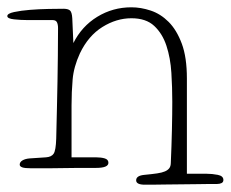

<svg xmlns="http://www.w3.org/2000/svg" viewBox="-24 -475 632 526"><path d="M488 1H542Q557 1 572.5 4Q588 7 588 18Q588 24 583 26.5Q578 29 571 29Q568 29 553 29Q538 29 517 29.5Q496 30 472 30Q448 30 427 30.5Q406 31 391 31Q376 31 373 31Q349 31 349 19Q349 6 372 4Q393 2 406.5 0Q420 -2 428 -5.5Q436 -9 440 -14.5Q444 -20 444 -30Q446 -75 447 -119.5Q448 -164 448 -196Q448 -235 445.5 -275.5Q443 -316 432 -349.5Q421 -383 398.5 -404Q376 -425 336 -425Q295 -425 256.5 -401Q218 -377 195 -329Q178 -292 175 -257.5Q172 -223 172 -186V-44H239Q253 -44 263 -41Q273 -38 273 -29Q273 -15 239 -15Q236 -15 223 -15Q210 -15 191.5 -15Q173 -15 151.5 -14.5Q130 -14 111 -14Q92 -14 78 -14Q64 -14 61 -14Q44 -14 37 -16.5Q30 -19 30 -24Q30 -31 37.5 -35.5Q45 -40 57 -41L102 -44Q117 -45 123 -54Q129 -63 130 -95Q131 -142 132 -179.5Q133 -217 133.5 -252Q134 -287 134.5 -322Q135 -357 135 -398Q135 -408 132 -414Q129 -420 120 -420H51Q33 -420 14.5 -422Q-4 -424 -4 -431Q-4 -438 14.5 -442Q33 -446 58 -448Q83 -450 109 -450.5Q135 -451 150 -451Q162 -451 167.5 -446.5Q173 -442 174 -425L177 -357Q200 -403 242.5 -429Q285 -455 336 -455Q362 -455 389 -446Q416 -437 438 -415Q460 -393 474 -355.5Q488 -318 488 -260Z"/></svg>

Font: Life Savers
Style: Regular
Weight: 400
Designer: Pablo Impallari, Rodrigo Fuenzalida, Brenda Gallo
Foundry: Pablo Impallari, Rodrigo Fuenzalida, Brenda Gallo
Version: Version 3.001; ttfautohint (v0.95) -l 8 -r 50 -G 200 -x 14 -